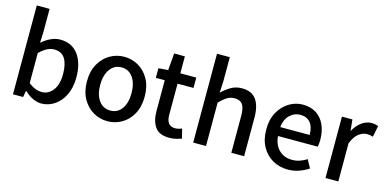

<svg xmlns="http://www.w3.org/2000/svg" viewBox="-75 -1224 3364 1664"><g transform="rotate(15 1607.5 -391.5)"><path d="M343 14Q306 14 266.5 -4.5Q227 -23 192 -57H188L178 0H87V-797H202V-586L198 -492Q234 -524 276.5 -544Q319 -564 362 -564Q466 -564 523 -488Q580 -412 580 -284Q580 -190 546.5 -123Q513 -56 459 -21Q405 14 343 14ZM321 -83Q381 -83 421 -134.5Q461 -186 461 -282Q461 -368 431 -418Q401 -468 332 -468Q300 -468 268 -451Q236 -434 202 -401V-132Q234 -105 265 -94Q296 -83 321 -83Z M937 14Q868 14 809 -20Q750 -54 713.5 -119Q677 -184 677 -275Q677 -367 713.5 -431.5Q750 -496 809 -530Q868 -564 937 -564Q1005 -564 1064 -530Q1123 -496 1159 -431.5Q1195 -367 1195 -275Q1195 -184 1159 -119Q1123 -54 1064 -20Q1005 14 937 14ZM937 -82Q1002 -82 1039.5 -134.5Q1077 -187 1077 -275Q1077 -362 1039.5 -415.5Q1002 -469 937 -469Q872 -469 834 -415.5Q796 -362 796 -275Q796 -187 834 -134.5Q872 -82 937 -82Z M1493 14Q1401 14 1363.5 -39.5Q1326 -93 1326 -180V-458H1246V-544L1332 -551L1345 -703H1441V-551H1584V-458H1441V-179Q1441 -130 1460 -104.5Q1479 -79 1522 -79Q1536 -79 1552 -83.5Q1568 -88 1580 -92L1601 -7Q1579 0 1551 7Q1523 14 1493 14Z M1704 0V-797H1819V-586L1814 -477Q1850 -512 1893 -538Q1936 -564 1992 -564Q2080 -564 2120.5 -507.5Q2161 -451 2161 -346V0H2046V-332Q2046 -403 2024 -433.5Q2002 -464 1953 -464Q1915 -464 1885.5 -445.5Q1856 -427 1819 -390V0Z M2555 14Q2480 14 2419 -20.5Q2358 -55 2322 -119.5Q2286 -184 2286 -275Q2286 -365 2322 -429.5Q2358 -494 2415.5 -529Q2473 -564 2537 -564Q2610 -564 2660 -531.5Q2710 -499 2736 -440.5Q2762 -382 2762 -304Q2762 -287 2760 -271.5Q2758 -256 2756 -245H2399Q2406 -166 2452 -121.5Q2498 -77 2569 -77Q2606 -77 2638 -88Q2670 -99 2700 -118L2740 -45Q2703 -20 2655.5 -3Q2608 14 2555 14ZM2398 -325H2662Q2662 -396 2630.5 -434.5Q2599 -473 2539 -473Q2487 -473 2446.5 -435Q2406 -397 2398 -325Z M2891 0V-551H2985L2995 -452H2997Q3026 -505 3067.5 -534.5Q3109 -564 3154 -564Q3174 -564 3188 -561Q3202 -558 3215 -553L3195 -452Q3180 -457 3168 -459Q3156 -461 3139 -461Q3105 -461 3068.5 -434.5Q3032 -408 3006 -342V0Z"/></g></svg>

Font: Source Han Sans SC Medium
Style: Regular
Weight: 500
Designer: Ryoko NISHIZUKA 西塚涼子 (kana, bopomofo & ideographs); Paul D. Hunt (Latin, Greek & Cyrillic); Sandoll Communications 산돌커뮤니
Foundry: Adobe
Version: Version 2.004;hotconv 1.0.118;makeotfexe 2.5.65603